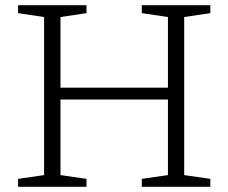

<svg xmlns="http://www.w3.org/2000/svg" viewBox="-20 -718 878 738"><path d="M212.5 -45 312.5 -30.5V0H49.5V-30.5L149.5 -45V-652.5L49.5 -667.5V-698H312.5V-667.5L212.5 -652.5ZM688 -45 788.5 -30.5V0H525V-30.5L625.5 -45V-652.5L525 -667.5V-698H788.5V-667.5L688 -652.5ZM173 -335.5V-381H664.5V-335.5Z"/></svg>

Font: Newsreader 9pt Light
Style: Regular
Weight: 300
Designer: Hugues Gentile
Foundry: Production Type
Version: Version 1.003